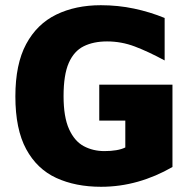

<svg xmlns="http://www.w3.org/2000/svg" viewBox="-20 -703 750 737"><path d="M368 14Q270 14 196 -20Q122 -54 80.5 -130.5Q39 -207 39 -333Q39 -457 80.5 -534Q122 -611 196 -647Q270 -683 367 -683Q433 -683 494.5 -670Q556 -657 612 -634V-471Q549 -505 497.5 -524.5Q446 -544 391 -544Q339 -544 301.5 -525.5Q264 -507 244 -461.5Q224 -416 224 -334Q224 -254 245 -207.5Q266 -161 301.5 -142Q337 -123 381 -123Q406 -123 426.5 -126.5Q447 -130 461 -137V-240H361V-378H642V-62Q578 -25 509 -5.5Q440 14 368 14Z"/></svg>

Font: Maven Pro ExtraBold
Style: Regular
Weight: 800
Designer: Joe Prince
Foundry: Joe Prince
Version: Version 2.100